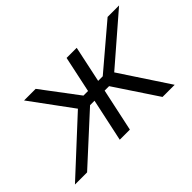

<svg xmlns="http://www.w3.org/2000/svg" viewBox="-82 -753 1006 1006"><g transform="rotate(-45 421.0 -250.0)"><path d="M453 -500 410 -298H376L224 -500H138L307 -270L15 0H105L365 -238H398L347 0H422L473 -238H506L664 0H754L576 -270L842 -500H757L519 -298H485L528 -500Z"/></g></svg>

Font: LT Wave Light
Style: Italic
Weight: 300
Designer: Daniel Lyons
Version: Version 2.5 (Glyphs App)